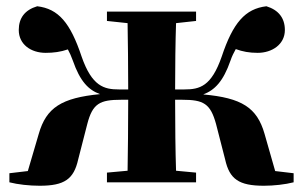

<svg xmlns="http://www.w3.org/2000/svg" viewBox="-20 -583 969 614"><path d="M322 -516 388 -509C389 -453 390 -367 390 -297H360C313 -297 274 -307 241 -402C205 -510 167 -555 99 -563C59 -551 40 -525 40 -487C40 -441 79 -414 126 -414C151 -414 174 -417 197 -425C203 -414 208 -403 213 -389C236 -323 263 -295 300 -282C177 -270 128 -239 104 -155L69 -36L10 -29V0C37 7 74 11 107 11C186 11 216 -10 230 -73L259 -186C276 -252 299 -264 368 -264H390C390 -184 389 -95 388 -37L322 -31V0H607V-31L543 -37C541 -95 540 -184 540 -264H562C631 -264 653 -252 671 -186L700 -73C714 -10 744 11 824 11C855 11 892 7 919 0V-29L860 -36L826 -155C802 -239 753 -270 630 -281C667 -295 694 -323 717 -389C722 -404 728 -415 734 -426C756 -418 777 -414 804 -414C850 -414 891 -441 891 -487C891 -525 871 -551 832 -563C764 -555 725 -510 689 -402C656 -307 619 -297 570 -297H540C540 -367 541 -453 543 -509L607 -516V-546H322Z"/></svg>

Font: Noto Serif CJK HK Black
Style: Regular
Weight: 900
Designer: Ryoko NISHIZUKA 西塚涼子 (kana & ideographs); Frank Grießhammer (Latin, Greek & Cyrillic); Wenlong ZHANG 张文龙 (bopomofo); San
Foundry: Adobe
Version: Version 2.001;hotconv 1.1.0;makeotfexe 2.6.0